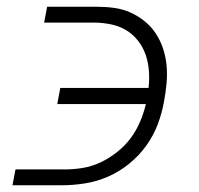

<svg xmlns="http://www.w3.org/2000/svg" viewBox="-20 -550 590 570"><path d="M163 0H17L26 -47H172Q199 -47 226 -51.5Q253 -56 278.5 -68Q304 -80 327.5 -98.5Q351 -117 368 -140Q385 -163 396 -189Q407 -215 413 -241H150L159 -289H421Q424 -315 422 -340.5Q420 -366 412 -388.5Q404 -411 389 -430Q374 -449 353.5 -461Q333 -473 308 -478Q283 -483 257 -483H111L120 -530H266Q293 -530 319 -526.5Q345 -523 368 -512.5Q391 -502 410 -486.5Q429 -471 442.5 -450.5Q456 -430 464 -406Q472 -382 474.5 -356Q477 -330 474.5 -303Q472 -276 467 -249Q461 -215 448.5 -181.5Q436 -148 414.5 -118Q393 -88 363.5 -64Q334 -40 300.5 -25.5Q267 -11 232 -5.5Q197 0 163 0Z"/></svg>

Font: Lode Dark Term
Style: Italic
Weight: 400
Italic angle: -11°
Monospace: yes
Designer: Belleve Invis
Foundry: Belleve Invis
Version: Version 29.2.0